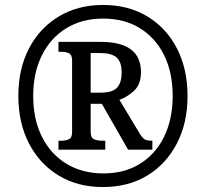

<svg xmlns="http://www.w3.org/2000/svg" viewBox="-20 -745 831 775"><path d="M395 10Q293 10 216 -37Q139 -84 96.5 -167Q54 -250 54 -358Q54 -466 96.5 -548.5Q139 -631 216.5 -678Q294 -725 396 -725Q498 -725 575 -678.5Q652 -632 694.5 -549Q737 -466 737 -357Q737 -249 694 -166Q651 -83 574.5 -36.5Q498 10 395 10ZM397 -45Q483 -45 546 -84.5Q609 -124 643 -194.5Q677 -265 677 -358Q677 -452 642.5 -522Q608 -592 545 -631Q482 -670 396 -670Q311 -670 247.5 -631Q184 -592 149 -521.5Q114 -451 114 -358Q114 -263 149.5 -192.5Q185 -122 249 -83.5Q313 -45 397 -45ZM216 -141V-177H228Q245 -177 258 -183Q271 -189 271 -212V-501Q271 -524 258 -530Q245 -536 228 -536H216V-576H386Q549 -576 549 -454Q549 -405 522 -379.5Q495 -354 462 -342L545 -204Q555 -188 564 -182.5Q573 -177 595 -177V-141H497L391 -326H346V-212Q346 -189 359.5 -183Q373 -177 392 -177H405V-141ZM385 -371Q434 -371 452.5 -391Q471 -411 471 -453Q471 -495 450.5 -513Q430 -531 382 -531H346V-371Z"/></svg>

Font: Noto Serif Myanmar SemiCondensed ExtraBold
Style: Regular
Weight: 800
Width: 4
Designer: Ben Mitchell and the Monotype Design Team
Foundry: Monotype Imaging Inc.
Version: Version 2.106; ttfautohint (v1.8.4.7-5d5b)